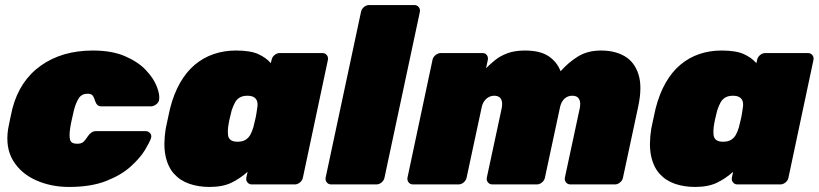

<svg xmlns="http://www.w3.org/2000/svg" viewBox="-20 -730 3243 760"><path d="M253 10Q182 10 122.5 -16.5Q63 -43 32 -94Q1 -145 12 -219Q15 -235 20 -259Q25 -283 29 -300Q58 -411 142 -470.5Q226 -530 348 -530Q423 -530 475 -507.5Q527 -485 557.5 -452.5Q588 -420 600.5 -388Q613 -356 610 -336Q609 -325 598.5 -317Q588 -309 577 -309H382Q371 -309 365.5 -314.5Q360 -320 357 -329Q353 -343 347.5 -351Q342 -359 327 -359Q304 -359 292.5 -342Q281 -325 273 -295Q268 -273 264 -255.5Q260 -238 258 -224Q253 -192 257.5 -176.5Q262 -161 285 -161Q303 -161 311 -169Q319 -177 328 -191Q334 -200 342 -205.5Q350 -211 361 -211H556Q567 -211 574 -203Q581 -195 578 -184Q573 -168 554 -136.5Q535 -105 497.5 -71Q460 -37 400 -13.5Q340 10 253 10Z M809 10Q766 10 729.5 -2.5Q693 -15 668.5 -42.5Q644 -70 635 -114Q626 -158 636 -221Q641 -244 644.5 -261Q648 -278 653 -300Q668 -359 693 -402.5Q718 -446 751.5 -474Q785 -502 826 -516Q867 -530 914 -530Q971 -530 1002 -516Q1033 -502 1052 -480L1055 -493Q1057 -504 1066.5 -512Q1076 -520 1087 -520H1256Q1267 -520 1273.5 -512Q1280 -504 1278 -493L1179 -27Q1177 -16 1167.5 -8Q1158 0 1147 0H977Q966 0 959.5 -8Q953 -16 955 -27L960 -50Q930 -23 895.5 -6.5Q861 10 809 10ZM920 -169Q939 -169 951 -176Q963 -183 970.5 -196Q978 -209 983 -227Q989 -250 992 -264.5Q995 -279 998 -301Q1001 -317 998 -328Q995 -339 985.5 -345Q976 -351 959 -351Q941 -351 929 -344Q917 -337 910 -324Q903 -311 897 -293Q893 -278 889 -260Q885 -242 883 -227Q881 -209 882.5 -196Q884 -183 893 -176Q902 -169 920 -169Z M1291 0Q1280 0 1273.5 -8Q1267 -16 1269 -27L1409 -683Q1411 -694 1420.5 -702Q1430 -710 1441 -710H1620Q1631 -710 1637.5 -702Q1644 -694 1642 -683L1502 -27Q1500 -16 1490.5 -8Q1481 0 1470 0Z M1615 0Q1604 0 1597.5 -8Q1591 -16 1593 -27L1692 -493Q1694 -504 1704 -512Q1714 -520 1725 -520H1890Q1901 -520 1907 -512Q1913 -504 1911 -493L1904 -460Q1919 -475 1939 -491.5Q1959 -508 1988 -519Q2017 -530 2058 -530Q2118 -530 2151.5 -507.5Q2185 -485 2199 -448Q2230 -483 2268 -506.5Q2306 -530 2359 -530Q2415 -530 2453.5 -507Q2492 -484 2507.5 -435Q2523 -386 2506 -307L2446 -27Q2444 -16 2434.5 -8Q2425 0 2414 0H2238Q2227 0 2220.5 -8Q2214 -16 2216 -27L2275 -302Q2278 -318 2275.5 -329Q2273 -340 2265.5 -345.5Q2258 -351 2245 -351Q2233 -351 2223 -345.5Q2213 -340 2206 -329Q2199 -318 2196 -302L2137 -27Q2135 -16 2125.5 -8Q2116 0 2105 0H1929Q1918 0 1911.5 -8Q1905 -16 1907 -27L1966 -302Q1969 -318 1966.5 -329Q1964 -340 1956.5 -345.5Q1949 -351 1936 -351Q1924 -351 1913.5 -345Q1903 -339 1896 -328.5Q1889 -318 1886 -302L1827 -27Q1825 -16 1815.5 -8Q1806 0 1795 0Z M2731 10Q2688 10 2651.5 -2.5Q2615 -15 2590.5 -42.5Q2566 -70 2557 -114Q2548 -158 2558 -221Q2563 -244 2566.5 -261Q2570 -278 2575 -300Q2590 -359 2615 -402.5Q2640 -446 2673.5 -474Q2707 -502 2748 -516Q2789 -530 2836 -530Q2893 -530 2924 -516Q2955 -502 2974 -480L2977 -493Q2979 -504 2988.5 -512Q2998 -520 3009 -520H3178Q3189 -520 3195.5 -512Q3202 -504 3200 -493L3101 -27Q3099 -16 3089.5 -8Q3080 0 3069 0H2899Q2888 0 2881.5 -8Q2875 -16 2877 -27L2882 -50Q2852 -23 2817.5 -6.5Q2783 10 2731 10ZM2842 -169Q2861 -169 2873 -176Q2885 -183 2892.5 -196Q2900 -209 2905 -227Q2911 -250 2914 -264.5Q2917 -279 2920 -301Q2923 -317 2920 -328Q2917 -339 2907.5 -345Q2898 -351 2881 -351Q2863 -351 2851 -344Q2839 -337 2832 -324Q2825 -311 2819 -293Q2815 -278 2811 -260Q2807 -242 2805 -227Q2803 -209 2804.5 -196Q2806 -183 2815 -176Q2824 -169 2842 -169Z"/></svg>

Font: Rubik Light Black
Style: Italic
Weight: 900
Italic angle: -12°
Version: Version 2.104